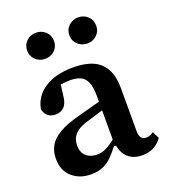

<svg xmlns="http://www.w3.org/2000/svg" viewBox="-136 -828 827 941"><g transform="rotate(-20 277.0 -357.5)"><path d="M178 15Q120 15 80.5 -19Q41 -53 41 -116Q41 -153 57.5 -182.5Q74 -212 113 -235Q152 -258 218 -275Q246 -283 273 -290Q300 -297 327 -304.5Q354 -312 381 -318V-276Q348 -266 314.5 -255.5Q281 -245 248 -235Q214 -225 195 -210.5Q176 -196 168.5 -178.5Q161 -161 161 -140Q161 -105 182.5 -85.5Q204 -66 240 -66Q260 -66 278 -73.5Q296 -81 316 -95Q336 -109 363 -131L369 -76H329Q310 -51 290 -30.5Q270 -10 243.5 2.5Q217 15 178 15ZM447 13Q398 13 370 -14.5Q342 -42 338 -94L335 -96V-339Q335 -383 324.5 -408Q314 -433 292.5 -443.5Q271 -454 238 -454Q214 -454 191.5 -450Q169 -446 145 -437L192 -480L181 -396Q178 -356 160 -338Q142 -320 116 -320Q89 -320 74.5 -333.5Q60 -347 55 -368Q66 -433 123.5 -470.5Q181 -508 274 -508Q334 -508 375 -490Q416 -472 437.5 -433Q459 -394 459 -330V-108Q459 -84 468 -73Q477 -62 494 -62Q505 -62 514.5 -66Q524 -70 532 -76L550 -40Q534 -16 508 -1.5Q482 13 447 13ZM160 -594Q131 -594 110.5 -613Q90 -632 90 -662Q90 -692 110.5 -711Q131 -730 160 -730Q189 -730 209.5 -711Q230 -692 230 -662Q230 -632 209.5 -613Q189 -594 160 -594ZM380 -594Q352 -594 331 -613Q310 -632 310 -662Q310 -692 331 -711Q352 -730 380 -730Q409 -730 429.5 -711Q450 -692 450 -662Q450 -632 429.5 -613Q409 -594 380 -594Z"/></g></svg>

Font: Source Serif 4 SemiBold
Style: Regular
Weight: 600
Designer: Frank Grießhammer
Foundry: Adobe Systems Incorporated
Version: Version 4.004;hotconv 1.0.116;makeotfexe 2.5.65601